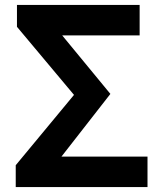

<svg xmlns="http://www.w3.org/2000/svg" viewBox="-20 -761 659 781"><path d="M44 0H580V-124H230L429 -379L233 -617H548V-741H49V-652L281 -375L44 -89Z"/></svg>

Font: Noto Sans JP
Style: Bold
Weight: 700
Designer: Ryoko NISHIZUKA 西塚涼子 (kana, bopomofo & ideographs); Paul D. Hunt (Latin, Greek & Cyrillic); Sandoll Communications 산돌커뮤니
Foundry: Adobe
Version: Version 2.004;hotconv 1.0.118;makeotfexe 2.5.65603